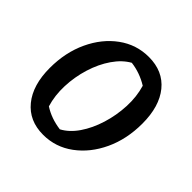

<svg xmlns="http://www.w3.org/2000/svg" viewBox="-138 -614 745 745"><g transform="rotate(45 234.5 -242.0)"><path d="M196 10Q119 10 75 -44Q31 -98 31 -192Q31 -277 63 -345.5Q95 -414 150 -454Q205 -494 273 -494Q351 -494 394.5 -440.5Q438 -387 438 -293Q438 -208 406 -139.5Q374 -71 319 -30.5Q264 10 196 10ZM227 -51Q261 -69 287 -107Q313 -145 328.5 -195Q344 -245 346.5 -298Q349 -351 335 -398Q291 -425 242 -431Q208 -412 181.5 -373.5Q155 -335 139.5 -285Q124 -235 122 -182.5Q120 -130 134 -84Q174 -58 227 -51Z"/></g></svg>

Font: Piazzolla Medium
Style: Italic
Weight: 500
Italic angle: -11.3°
Designer: Juan Pablo del Peral
Foundry: Huerta Tipografica
Version: Version 1.330